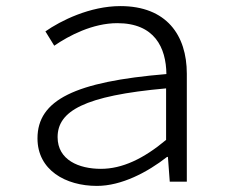

<svg xmlns="http://www.w3.org/2000/svg" viewBox="-20 -596 740 630"><path d="M103 -142C103 -38 195 14 298 14C379 14 464 -31 528 -81H531L537 0H593V-354C593 -481 526 -576 375 -576C275 -576 179 -528 129 -493L158 -446C206 -479 284 -520 365 -520C487 -520 525 -440 526 -353C226 -328 103 -268 103 -142ZM525 -137C451 -75 381 -42 311 -42C239 -42 169 -71 169 -146C169 -231 255 -282 525 -306Z"/></svg>

Font: Kawkab Mono Light
Style: Regular
Weight: 300
Monospace: yes
Designer: Abdullah Arif
Foundry: Abdullah Arif
Version: Version 1.000;PS 000.500;hotconv 1.0.88;makeotf.lib2.5.64775